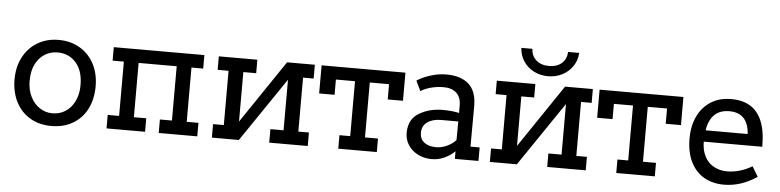

<svg xmlns="http://www.w3.org/2000/svg" viewBox="-45 -949 4838 1191"><g transform="rotate(5 2374.5 -353.5)"><path d="M45 -253Q45 -332 77 -392.5Q109 -453 166 -487Q223 -521 297 -521Q371 -521 428.5 -487.5Q486 -454 518 -393.5Q550 -333 550 -254Q550 -174 519 -113Q488 -52 430.5 -18.5Q373 15 297 15Q222 15 165 -18.5Q108 -52 76.5 -113Q45 -174 45 -253ZM456 -253Q456 -343 411.5 -393Q367 -443 297 -443Q253 -443 217 -420.5Q181 -398 160 -355.5Q139 -313 139 -253Q139 -197 160.5 -154Q182 -111 218 -87.5Q254 -64 297 -64Q342 -64 378 -87Q414 -110 435 -153Q456 -196 456 -253Z M1205 -422H1132V-84H1205V0H965V-84H1040V-422H803V-84H880V0H640V-84H711V-422H641V-506H1205Z M1893 -420H1827V-84H1893V0H1653V-84H1735V-399L1464 0H1296V-84H1363V-422H1295V-506H1535V-422H1455V-114L1720 -506H1893Z M2457 -506V-331H2362V-426H2242V-84H2323V0H2083V-84H2150V-426H2031V-331H1935V-506Z M2956 -84V0H2809V-47Q2743 14 2666 14Q2618 14 2579 -6Q2540 -26 2518.5 -60Q2497 -94 2497 -134Q2497 -220 2561 -258Q2625 -296 2707 -296Q2767 -296 2810 -286V-332Q2810 -384 2781 -410.5Q2752 -437 2702 -437Q2659 -437 2621 -426.5Q2583 -416 2559 -400L2529 -463Q2566 -487 2615 -502Q2664 -517 2711 -517Q2802 -517 2851 -473Q2900 -429 2900 -337L2899 -84ZM2809 -117 2810 -233H2704Q2650 -233 2617.5 -209.5Q2585 -186 2585 -144Q2585 -104 2612.5 -83Q2640 -62 2686 -62Q2721 -62 2755 -78Q2789 -94 2809 -117Z M3160 -722H3229Q3230 -679 3260 -652Q3290 -625 3340 -625Q3390 -625 3419.5 -651.5Q3449 -678 3451 -722H3520Q3518 -677 3493.5 -640Q3469 -603 3428.5 -582Q3388 -561 3340 -561Q3291 -561 3250.5 -582Q3210 -603 3186 -640Q3162 -677 3160 -722ZM3624 -420H3558V-84H3624V0H3384V-84H3466V-399L3195 0H3027V-84H3094V-422H3026V-506H3266V-422H3186V-114L3451 -506H3624Z M4188 -506V-331H4093V-426H3973V-84H4054V0H3814V-84H3881V-426H3762V-331H3666V-506Z M4653 -115 4690 -53Q4592 14 4485 14Q4415 14 4361.5 -16.5Q4308 -47 4278 -107.5Q4248 -168 4248 -255Q4248 -329 4275.5 -389Q4303 -449 4356.5 -484Q4410 -519 4486 -519Q4672 -519 4698 -316Q4702 -283 4702 -241H4338Q4338 -200 4350 -168Q4368 -120 4407 -95Q4446 -70 4498 -70Q4575 -70 4653 -115ZM4343 -312H4605Q4596 -443 4480 -443Q4364 -443 4343 -312Z"/></g></svg>

Font: Arvo
Style: Regular
Weight: 400
Designer: Anton Koovit (Cyrillic Expansion: Cyreal)
Foundry: Anton Koovit, Yassin Baggar
Version: Version 3.000